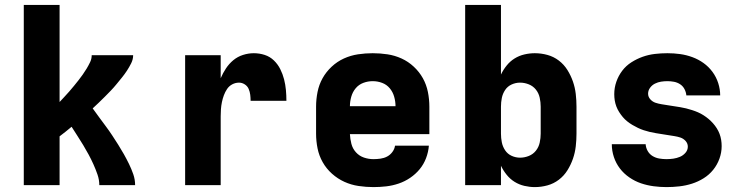

<svg xmlns="http://www.w3.org/2000/svg" viewBox="-20 -755 3040 783"><path d="M77 0V-735H223V-339Q233 -350 243 -360.5Q253 -371 262.5 -382Q272 -393 281.5 -404.5Q291 -416 300 -427.5Q309 -439 317.5 -451Q326 -463 333.5 -475.5Q341 -488 347.5 -501.5Q354 -515 354 -530H523Q523 -513 515 -497Q507 -481 497.5 -466.5Q488 -452 477 -438.5Q466 -425 455 -411.5Q444 -398 432 -385.5Q420 -373 407.5 -360.5Q395 -348 382.5 -336Q370 -324 358 -313Q371 -295 384.5 -276.5Q398 -258 411.5 -240Q425 -222 437.5 -203Q450 -184 462 -165Q474 -146 485 -126.5Q496 -107 506 -86.5Q516 -66 523.5 -44.5Q531 -23 531 0H385Q385 -22 377.5 -43.5Q370 -65 361 -85Q352 -105 341.5 -124.5Q331 -144 319.5 -163Q308 -182 296 -200.5Q284 -219 272 -238Q260 -228 247.5 -218Q235 -208 223 -199V0Z M735 0V-530H880V-436Q889 -457 901.5 -476Q914 -495 931.5 -509.5Q949 -524 971 -531Q993 -538 1015 -538Q1038 -538 1059.5 -531Q1081 -524 1097 -508.5Q1113 -493 1123 -473Q1133 -453 1138.5 -431.5Q1144 -410 1146 -388Q1148 -366 1148 -344H1002Q1002 -356 1000.5 -368.5Q999 -381 994 -392.5Q989 -404 978 -411Q967 -418 955 -418Q940 -418 927 -411Q914 -404 906 -392Q898 -380 893 -366.5Q888 -353 885 -338.5Q882 -324 881 -309.5Q880 -295 880 -281V0Z M1503 8Q1473 8 1442.5 3.5Q1412 -1 1384.5 -13.5Q1357 -26 1334 -46.5Q1311 -67 1296 -93.5Q1281 -120 1275 -150Q1269 -180 1269 -210V-320Q1269 -350 1275 -380Q1281 -410 1295.5 -436Q1310 -462 1332.5 -483Q1355 -504 1382.5 -516.5Q1410 -529 1440 -533.5Q1470 -538 1500 -538Q1530 -538 1560 -533.5Q1590 -529 1617.5 -516.5Q1645 -504 1667.5 -483Q1690 -462 1704.5 -436Q1719 -410 1725 -380Q1731 -350 1731 -320V-208H1407Q1408 -188 1413 -168.5Q1418 -149 1431.5 -134Q1445 -119 1464 -112.5Q1483 -106 1503 -106Q1517 -106 1531.5 -108Q1546 -110 1558.5 -116.5Q1571 -123 1580 -135Q1589 -147 1591 -161H1729Q1727 -135 1717.5 -110Q1708 -85 1691.5 -65Q1675 -45 1653 -30Q1631 -15 1606 -6.5Q1581 2 1555 5Q1529 8 1503 8ZM1407 -322H1593Q1593 -341 1587.5 -360.5Q1582 -380 1569.5 -395Q1557 -410 1538.5 -417Q1520 -424 1500 -424Q1480 -424 1461.5 -417Q1443 -410 1430.5 -395Q1418 -380 1412.5 -360.5Q1407 -341 1407 -322Z M2161 8Q2140 8 2118.5 3Q2097 -2 2078.5 -13.5Q2060 -25 2046 -42.5Q2032 -60 2023 -79V0H1877V-735H2023V-451Q2032 -470 2046 -487.5Q2060 -505 2078.5 -516.5Q2097 -528 2118.5 -533Q2140 -538 2161 -538Q2187 -538 2212.5 -531Q2238 -524 2259 -508Q2280 -492 2294 -469.5Q2308 -447 2316.5 -422.5Q2325 -398 2328 -372Q2331 -346 2331 -320V-210Q2331 -184 2328 -158Q2325 -132 2316.5 -107.5Q2308 -83 2294 -60.5Q2280 -38 2259 -22Q2238 -6 2212.5 1Q2187 8 2161 8ZM2101 -112Q2119 -112 2136.5 -119Q2154 -126 2165.5 -140.5Q2177 -155 2181 -173.5Q2185 -192 2185 -210V-320Q2185 -338 2181 -356.5Q2177 -375 2165.5 -389.5Q2154 -404 2136.5 -411Q2119 -418 2101 -418Q2083 -418 2066.5 -410.5Q2050 -403 2040 -388Q2030 -373 2026.5 -355.5Q2023 -338 2023 -320V-210Q2023 -192 2026.5 -174.5Q2030 -157 2040 -142Q2050 -127 2066.5 -119.5Q2083 -112 2101 -112Z M2698 8Q2672 8 2645.5 4.5Q2619 1 2594 -7.5Q2569 -16 2546.5 -31.5Q2524 -47 2508 -68Q2492 -89 2483.5 -114.5Q2475 -140 2475 -167H2613Q2614 -152 2621.5 -139Q2629 -126 2641.5 -118.5Q2654 -111 2668.5 -108.5Q2683 -106 2698 -106Q2712 -106 2726 -108Q2740 -110 2753 -115.5Q2766 -121 2775.5 -132Q2785 -143 2785 -157Q2785 -170 2776 -180Q2767 -190 2755 -194Q2743 -198 2730 -200Q2717 -202 2704.5 -204Q2692 -206 2679.5 -208Q2667 -210 2654.5 -212Q2642 -214 2629.5 -217Q2617 -220 2605 -224Q2593 -228 2581.5 -233.5Q2570 -239 2559 -245.5Q2548 -252 2538 -260Q2528 -268 2520 -277.5Q2512 -287 2505 -298Q2498 -309 2493.5 -321Q2489 -333 2487 -345.5Q2485 -358 2485 -371Q2485 -397 2493.5 -421.5Q2502 -446 2517.5 -466.5Q2533 -487 2555 -501Q2577 -515 2601 -523.5Q2625 -532 2650.5 -535Q2676 -538 2702 -538Q2728 -538 2753.5 -534.5Q2779 -531 2803.5 -522Q2828 -513 2849 -498Q2870 -483 2885.5 -462Q2901 -441 2909 -416Q2917 -391 2917 -366H2779Q2778 -379 2771.5 -391.5Q2765 -404 2753.5 -411.5Q2742 -419 2728.5 -421.5Q2715 -424 2702 -424Q2689 -424 2676 -422Q2663 -420 2651 -414Q2639 -408 2631 -397Q2623 -386 2623 -373Q2623 -360 2632 -350Q2641 -340 2653 -336Q2665 -332 2677.5 -330Q2690 -328 2702.5 -326Q2715 -324 2728 -322Q2741 -320 2753.5 -318Q2766 -316 2778 -313Q2790 -310 2802.5 -306Q2815 -302 2826.5 -297Q2838 -292 2849 -285Q2860 -278 2869.5 -270Q2879 -262 2887.5 -252.5Q2896 -243 2903 -232Q2910 -221 2914.5 -209Q2919 -197 2921 -184.5Q2923 -172 2923 -159Q2923 -133 2914 -108Q2905 -83 2888.5 -62.5Q2872 -42 2849.5 -28Q2827 -14 2802 -6Q2777 2 2750.5 5Q2724 8 2698 8Z"/></svg>

Font: Iosevka Curly Heavy Extended
Style: Regular
Weight: 900
Width: 7
Monospace: yes
Designer: Belleve Invis
Foundry: Belleve Invis
Version: Version 11.1.0; ttfautohint (v1.8.3)